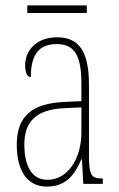

<svg xmlns="http://www.w3.org/2000/svg" viewBox="-20 -680 440 710"><path d="M81 -632H301V-660H81ZM153 10C224 10 256 -33 281 -91H283L288 0H360V-20H358C320 -20 309 -29 309 -103V-366C309 -495 269 -542 191 -542C117 -542 73 -496 73 -438C73 -411 81 -395 94 -395C94 -482 127 -517 190 -517C254 -517 281 -477 281 -371V-306L218 -303C99 -298 42 -250 42 -146C42 -41 86 10 153 10ZM155 -15C96 -15 70 -69 70 -146C70 -228 112 -276 219 -280L281 -283V-191C281 -92 230 -15 155 -15Z"/></svg>

Font: Noto Serif ExtraCondensed Thin
Style: Regular
Weight: 100
Width: 2
Designer: Monotype Design Team
Foundry: Monotype Imaging Inc.
Version: Version 2.013